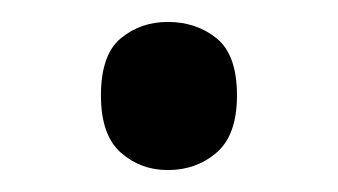

<svg xmlns="http://www.w3.org/2000/svg" viewBox="-20 -141 308 175"><path d="M72 -54Q72 -91 90 -106Q108 -121 133 -121Q159 -121 177.5 -106Q196 -91 196 -54Q196 -18 177.5 -2Q159 14 133 14Q108 14 90 -2Q72 -18 72 -54Z"/></svg>

Font: Noto Sans Khmer ExtraCondensed
Style: Regular
Weight: 400
Width: 2
Designer: Danh Hong and the Monotype Design Team
Foundry: Monotype Imaging Inc.
Version: Version 2.004; ttfautohint (v1.8.4.7-5d5b)